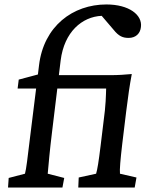

<svg xmlns="http://www.w3.org/2000/svg" viewBox="-20 -841 670 861"><path d="M16 0H260L268 -43L194 -62C198 -106 203 -165 213 -246L237 -444H456C455 -415 455 -371 444 -293L431 -186C422 -113 417 -83 411 -62L333 -45L331 0H584L592 -45L518 -62C516 -80 520 -125 528 -194L546 -342C555 -414 561 -456 571 -509C540 -506 508 -504 478 -504H244L252 -570C268 -698 348 -766 436 -770L489 -708C513 -678 531 -671 557 -671C588 -671 609 -690 612 -720C619 -774 559 -821 457 -821C307 -821 176 -724 155 -548L150 -507L64 -484L59 -444H142L116 -235C103 -128 98 -84 92 -62L19 -43Z"/></svg>

Font: TPK Tissa Web Medium
Style: Italic
Weight: 500
Italic angle: -7°
Designer: Jacques Le Bailly, Suppakit Chalermlarp | Katatrad Co.,Ltd.
Foundry: Jacques Le Bailly, Cadson Demak Co.,Ltd.
Version: Version 5.000;Glyphs 3.1.2 (3151)